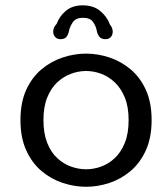

<svg xmlns="http://www.w3.org/2000/svg" viewBox="-20 -688 624 718"><path d="M302 10.5Q258.5 10.5 215 -3.8Q171.5 -18 135.5 -48.2Q99.5 -78.5 78 -126Q56.5 -173.5 56.5 -239Q56.5 -304.5 78 -351.8Q99.5 -399 135.5 -429Q171.5 -459 215 -473.2Q258.5 -487.5 302 -487.5Q345.5 -487.5 388.8 -473.2Q432 -459 468 -429Q504 -399 525.5 -351.8Q547 -304.5 547 -239Q547 -173.5 525.5 -126Q504 -78.5 468 -48.2Q432 -18 388.8 -3.8Q345.5 10.5 302 10.5ZM302 -55Q330 -55 358 -65Q386 -75 409.2 -96.8Q432.5 -118.5 446.8 -153.8Q461 -189 461 -239Q461 -288.5 446.8 -323.2Q432.5 -358 409.2 -380Q386 -402 358 -412.2Q330 -422.5 302 -422.5Q274 -422.5 245.8 -412.2Q217.5 -402 194 -380Q170.5 -358 156.5 -323.2Q142.5 -288.5 142.5 -239Q142.5 -189 156.5 -153.8Q170.5 -118.5 194 -96.8Q217.5 -75 245.8 -65Q274 -55 302 -55ZM374.5 -541.5Q359 -541.5 351.8 -550.5Q344.5 -559.5 342 -572.5Q339 -590 328 -605.8Q317 -621.5 290.5 -621.5Q264 -621.5 252.8 -605.5Q241.5 -589.5 238 -572.5Q235.5 -559 228.5 -550.2Q221.5 -541.5 206 -541.5Q194 -541.5 186.5 -549.5Q179 -557.5 179 -570.5Q179 -577 182 -584.5Q185 -592 192 -599Q202 -627 226.2 -647.5Q250.5 -668 289.5 -668Q329.5 -668 355 -646.8Q380.5 -625.5 391 -596.5Q397 -589.5 399.2 -582.5Q401.5 -575.5 401.5 -570Q401.5 -557 394.2 -549.2Q387 -541.5 374.5 -541.5Z"/></svg>

Font: Sono
Style: Regular
Weight: 400
Designer: Tyler Finck
Foundry: Tyler Finck
Version: Version 2.112